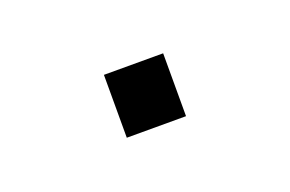

<svg xmlns="http://www.w3.org/2000/svg" viewBox="-30 -133 299 198"><g transform="rotate(-20 119.5 -34.5)"><path d="M152 0H87V-69H152Z"/></g></svg>

Font: Chivo Thin
Style: Regular
Weight: 100
Designer: Hector Gatti
Foundry: Omnibus-Type
Version: Version 1.007